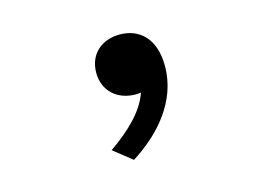

<svg xmlns="http://www.w3.org/2000/svg" viewBox="-68 -316 914 673"><g transform="rotate(-15 389.0 21.0)"><path d="M408.5 20C415 20 421.5 19.5 428 18.5C407 80 352 134.5 276.5 187L343.5 240C442.5 177.5 533.5 79.5 533.5 -50C533.5 -151 478.5 -197.5 408.5 -197.5C343 -197.5 294.5 -156.5 294.5 -89C294.5 -21.5 344 20 408.5 20Z"/></g></svg>

Font: Monaspace Neon Wide
Style: Bold
Weight: 700
Width: 7
Designer: Riley Cran & the Lettermatic Team
Foundry: Lettermatic
Version: Version 1.000 (Monaspace Neon)